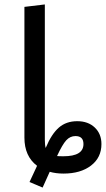

<svg xmlns="http://www.w3.org/2000/svg" viewBox="-20 -770 477 865"><path d="M328 -224Q377 -224 407 -195.5Q437 -167 437 -121Q437 -60 390 -24Q343 12 266 12Q232 12 204 4L172 75L113 50L147 -23Q90 -66 90 -150V-739L182 -750V-140Q182 -116 186 -103L187 -106Q212 -166 245 -195Q278 -224 328 -224ZM266 -66Q356 -66 356 -121Q356 -157 320 -157Q296 -157 278.5 -138Q261 -119 237 -67Q245 -66 266 -66Z"/></svg>

Font: Fira Sans
Style: Regular
Weight: 400
Designer: Carrois Corporate & Edenspiekermann AG
Foundry: Carrois Corporate GbR & Edenspiekermann AG
Version: Version 4.106;PS 004.106;hotconv 1.0.70;makeotf.lib2.5.58329